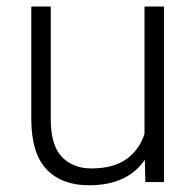

<svg xmlns="http://www.w3.org/2000/svg" viewBox="-20 -548 589 578"><path d="M417.5 0 416 -66.9Q363.3 9.8 248 9.8Q166.5 9.8 120.6 -37.8Q74.7 -85.4 74.2 -188V-528.3H132.8V-189.5Q132.8 -110.4 166.3 -75.7Q199.7 -41 254.9 -41Q321.3 -41 360.4 -68.8Q399.4 -96.7 415 -145V-528.3H473.6V0Z"/></svg>

Font: Mardoto Light
Style: Regular
Weight: 400
Designer: Christian Robertson, Vahan Hovhannisyan
Foundry: Google
Version: Version 1.000